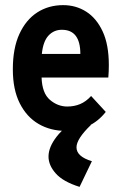

<svg xmlns="http://www.w3.org/2000/svg" viewBox="-20 -499 478 748"><path d="M237 11Q177 11 130.5 -16Q84 -43 57 -96.5Q30 -150 30 -229Q30 -311 55.5 -366.5Q81 -422 125 -450.5Q169 -479 226 -479Q276 -479 316 -453.5Q356 -428 380 -376.5Q404 -325 404 -245Q404 -235 403.5 -221Q403 -207 402 -197H142Q144 -136 174.5 -110Q205 -84 242 -84Q269 -84 292 -93.5Q315 -103 335 -125L392 -63Q363 -26 323 -7.5Q283 11 237 11ZM143 -289H293Q293 -383 221 -383Q190 -383 169 -360.5Q148 -338 143 -289ZM338 129 290 229Q226 209 197.5 177Q169 145 169 111Q169 74 201 33Q233 -8 294 -43L334 -12Q278 42 278 75Q278 111 338 129Z"/></svg>

Font: Inconsolata SemiCondensed ExtraBold
Style: Regular
Weight: 800
Width: 4
Monospace: yes
Designer: Raph Levien, Cyreal, Brenton Simpson
Foundry: Raph Levien, Cyreal, Google
Version: Version 3.100; ttfautohint (v1.8.4.7-5d5b)